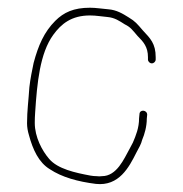

<svg xmlns="http://www.w3.org/2000/svg" viewBox="-20 -486 473 497"><path d="M383 -332V-338C383 -373.4 368.9 -386.7 350 -407C334.8 -424.6 330.3 -430.6 313 -441C297.8 -450.5 281.9 -460.4 260 -462C243.6 -463.3 228.5 -466 213 -466C170.6 -466 144.9 -453.9 123 -432C94.3 -403.3 79.1 -368.5 67 -323L61 -293C59 -282.3 57.3 -271.3 56 -260C54.1 -228.5 50 -199.5 50 -167C50 -157 51.7 -146.7 55 -136C64.8 -99.3 80.3 -65.2 109 -48C140.1 -27.3 181.7 -15.8 228 -10C288.1 -3.3 314.1 -53.3 333 -91L342 -108C344.7 -113.3 346.7 -118.7 348 -124C354.2 -138.4 360 -158.7 360 -179L361 -189C361 -201.9 341 -203.7 341 -190L340 -180C340 -155 331.8 -135.3 324 -117L315 -100C301.1 -75 282.3 -30 244 -30C239.3 -29.3 234.7 -29.3 230 -30C224.7 -30 219.3 -30.5 214 -31.5C175.4 -38.7 129.1 -48.5 107 -75C89.4 -95.5 70 -130.7 70 -168C70 -176.7 70.3 -185.7 71 -195C76.1 -271.7 83.1 -348 118 -396C138.5 -424.2 164.9 -446 213 -446C229.2 -446 242.9 -443.2 258 -442C277.5 -440.2 288.9 -431.8 303 -423C318.6 -415.2 322.2 -408.9 336 -393C351.4 -377.6 363 -364.5 363 -338V-332C363 -326.7 367.7 -322 373 -322C378.3 -322 383 -326.7 383 -332Z"/></svg>

Font: HoneyBee
Style: UltLit
Weight: 100
Foundry: Cannot Into Space Fonts
Version: Version 0.89